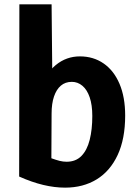

<svg xmlns="http://www.w3.org/2000/svg" viewBox="-20 -845 622 882"><path d="M279 17Q231 17 178.5 4.5Q126 -8 68 -34L69 -825H217L221 -421H165Q188 -507 236.5 -546.5Q285 -586 347 -586Q409 -586 456 -553.5Q503 -521 529 -460Q555 -399 555 -314Q555 -207 520.5 -133Q486 -59 424 -21Q362 17 279 17ZM286 -102Q328 -102 354 -128.5Q380 -155 392 -202.5Q404 -250 404 -312Q404 -363 392 -398Q380 -433 358.5 -451Q337 -469 310 -469Q280 -469 259.5 -451.5Q239 -434 228 -401.5Q217 -369 217 -323L216 -118Q238 -110 254 -106Q270 -102 286 -102Z"/></svg>

Font: Yaldevi ExtraLight
Style: Regular
Weight: 200
Designer: Sol Matas, Rajitha Manaperi, Kosala Senevirathne
Foundry: Mooniak
Version: Version 1.100